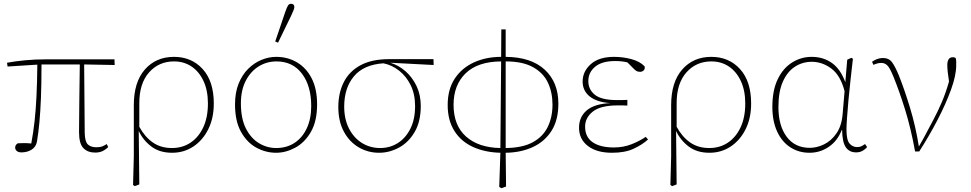

<svg xmlns="http://www.w3.org/2000/svg" viewBox="-20 -793 5121 1013"><path d="M20 -442 17 -462Q61 -470 112.5 -475Q164 -480 227 -480H584L585 -450L424 -453L427 -91Q428 -45 444 -30.5Q460 -16 488 -16Q508 -16 520.5 -21Q533 -26 543 -33L551 -17Q542 -7 524.5 2.5Q507 12 482 12Q443 12 420 -11.5Q397 -35 397 -96Q397 -171 398.5 -262Q400 -353 401 -453H199Q199 -350 196 -276.5Q193 -203 188 -148.5Q183 -94 175 -46Q170 -18 147 -3.5Q124 11 93 11Q77 11 68.5 3.5Q60 -4 60 -14Q60 -29 74 -37Q90 -38 107.5 -38Q125 -38 145 -36Q156 -95 162.5 -154.5Q169 -214 172.5 -285.5Q176 -357 177 -452Z M715 -249V-124Q744 -71 786 -41.5Q828 -12 887 -12Q943 -12 985.5 -40.5Q1028 -69 1052.5 -121.5Q1077 -174 1077 -247Q1077 -316 1053.5 -366Q1030 -416 990 -442.5Q950 -469 898 -469Q818 -469 766.5 -411Q715 -353 715 -249ZM682 183 686 33V-238Q686 -360 744.5 -426.5Q803 -493 898 -493Q991 -493 1049.5 -428.5Q1108 -364 1108 -247Q1108 -169 1078.5 -110.5Q1049 -52 999.5 -19.5Q950 13 888 13Q822 13 778.5 -20Q735 -53 712 -102L715 180L691 189Z M1437 13Q1382 13 1332.5 -14Q1283 -41 1251.5 -97.5Q1220 -154 1220 -242Q1220 -305 1239 -352Q1258 -399 1290 -430.5Q1322 -462 1360.5 -477.5Q1399 -493 1437 -493Q1498 -493 1547 -464Q1596 -435 1624.5 -379.5Q1653 -324 1653 -242Q1653 -154 1620.5 -97.5Q1588 -41 1538 -14Q1488 13 1437 13ZM1437 -12Q1493 -12 1534.5 -39.5Q1576 -67 1599 -117Q1622 -167 1622 -233Q1622 -340 1573 -404.5Q1524 -469 1439 -469Q1387 -469 1344.5 -442.5Q1302 -416 1276.5 -366.5Q1251 -317 1251 -248Q1251 -167 1277.5 -115Q1304 -63 1346.5 -37.5Q1389 -12 1437 -12ZM1432 -574 1485 -730Q1493 -753 1499 -763Q1505 -773 1515 -773Q1533 -773 1533 -756Q1533 -745 1517 -712L1447 -568Z M1980 13Q1921 13 1872 -16Q1823 -45 1794 -99Q1765 -153 1765 -228Q1765 -302 1793.5 -359Q1822 -416 1881.5 -448.5Q1941 -481 2034 -481H2267L2268 -450L2040 -462H2039Q2083 -449 2119.5 -417Q2156 -385 2178 -338.5Q2200 -292 2200 -234Q2200 -152 2168 -97Q2136 -42 2085.5 -14.5Q2035 13 1980 13ZM1796 -231Q1796 -164 1821.5 -114.5Q1847 -65 1890 -38.5Q1933 -12 1986 -12Q2037 -12 2078.5 -38Q2120 -64 2145 -113.5Q2170 -163 2170 -233Q2170 -296 2147 -343Q2124 -390 2086 -420Q2048 -450 2003 -459Q1899 -452 1847.5 -390.5Q1796 -329 1796 -231Z M2373 -240Q2373 -131 2439 -72.5Q2505 -14 2620 -12L2624 -469Q2500 -468 2436.5 -406Q2373 -344 2373 -240ZM2895 -241Q2895 -305 2871 -356.5Q2847 -408 2792.5 -438.5Q2738 -469 2648 -469V-12Q2737 -13 2791 -42.5Q2845 -72 2870 -123.5Q2895 -175 2895 -241ZM2614 193 2620 13Q2539 11 2476 -17.5Q2413 -46 2377.5 -102Q2342 -158 2342 -239Q2342 -322 2379.5 -378.5Q2417 -435 2481 -464Q2545 -493 2624 -493L2625 -638H2648V-493Q2782 -492 2854 -425.5Q2926 -359 2926 -246Q2926 -160 2890 -103Q2854 -46 2791 -17Q2728 12 2648 13L2650 191L2625 200Z M3209 13Q3128 13 3081.5 -23Q3035 -59 3035 -119Q3035 -176 3075.5 -210.5Q3116 -245 3200 -249Q3129 -254 3091.5 -284Q3054 -314 3054 -363Q3054 -416 3097 -454.5Q3140 -493 3220 -493Q3267 -493 3311.5 -481Q3356 -469 3381 -443Q3384 -429 3376 -421.5Q3368 -414 3357 -414Q3345 -414 3336.5 -419.5Q3328 -425 3319 -435L3290 -464Q3261 -471 3226 -471Q3156 -471 3120 -441Q3084 -411 3084 -365Q3084 -321 3118.5 -293Q3153 -265 3235 -265Q3247 -265 3260 -265Q3273 -265 3290 -266V-236Q3274 -237 3262.5 -237Q3251 -237 3241 -237Q3149 -237 3108 -204.5Q3067 -172 3067 -125Q3067 -70 3107 -42.5Q3147 -15 3219 -15Q3269 -15 3312 -32Q3355 -49 3387 -71L3399 -57Q3368 -29 3322.5 -8Q3277 13 3209 13Z M3550 -249V-124Q3579 -71 3621 -41.5Q3663 -12 3722 -12Q3778 -12 3820.5 -40.5Q3863 -69 3887.5 -121.5Q3912 -174 3912 -247Q3912 -316 3888.5 -366Q3865 -416 3825 -442.5Q3785 -469 3733 -469Q3653 -469 3601.5 -411Q3550 -353 3550 -249ZM3517 183 3521 33V-238Q3521 -360 3579.5 -426.5Q3638 -493 3733 -493Q3826 -493 3884.5 -428.5Q3943 -364 3943 -247Q3943 -169 3913.5 -110.5Q3884 -52 3834.5 -19.5Q3785 13 3723 13Q3657 13 3613.5 -20Q3570 -53 3547 -102L3550 180L3526 189Z M4087 -228Q4087 -130 4130.5 -71.5Q4174 -13 4253 -13Q4289 -13 4327 -31Q4365 -49 4393 -89Q4421 -129 4426 -194L4436 -312Q4414 -396 4366 -431.5Q4318 -467 4263 -467Q4214 -467 4174 -441Q4134 -415 4110.5 -362.5Q4087 -310 4087 -228ZM4251 13Q4194 13 4149.5 -16Q4105 -45 4080 -99.5Q4055 -154 4055 -229Q4055 -317 4083.5 -375.5Q4112 -434 4159.5 -463.5Q4207 -493 4262 -493Q4324 -493 4369.5 -460.5Q4415 -428 4440 -359V-360L4450 -478L4472 -488L4480 -483Q4474 -429 4467.5 -372.5Q4461 -316 4456.5 -264.5Q4452 -213 4449 -172.5Q4446 -132 4446 -110Q4446 -55 4462 -36Q4478 -17 4502 -17Q4516 -17 4525 -21.5Q4534 -26 4544 -33L4555 -17Q4545 -5 4530.5 3Q4516 11 4497 11Q4461 11 4442.5 -16Q4424 -43 4423 -107H4421Q4399 -50 4353 -18.5Q4307 13 4251 13Z M4808 6Q4786 -116 4755 -215.5Q4724 -315 4694 -388Q4675 -435 4661.5 -448Q4648 -461 4630 -461Q4617 -461 4606 -457.5Q4595 -454 4588 -451L4581 -467Q4591 -475 4606.5 -481Q4622 -487 4638 -487Q4670 -487 4686.5 -464.5Q4703 -442 4722 -396Q4751 -324 4781 -225.5Q4811 -127 4828 -20L4853 -64Q4880 -115 4904 -160Q4928 -205 4949 -254Q4970 -303 4987 -363Q4978 -420 4978 -449Q4978 -491 5007 -491Q5019 -491 5023 -485Q5025 -477 5025 -467Q5025 -457 5025 -449Q5025 -395 4997.5 -319.5Q4970 -244 4926 -159.5Q4882 -75 4830 6Z"/></svg>

Font: Source Serif 4 SmText ExtraLight
Style: Regular
Weight: 200
Designer: Frank Grießhammer
Foundry: Adobe
Version: Version 4.005;hotconv 1.1.0;makeotfexe 2.6.0